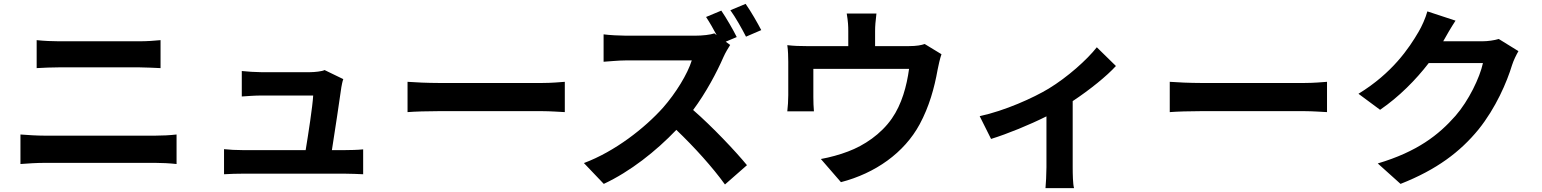

<svg xmlns="http://www.w3.org/2000/svg" viewBox="-20 -887 7990 995"><path d="M170 -679V-534C204 -536 250 -538 288 -538H701C736 -538 783 -535 812 -534V-679C784 -676 741 -673 701 -673H287C253 -673 206 -675 170 -679ZM86 -190V-37C123 -40 172 -43 211 -43H785C815 -43 860 -41 895 -37V-190C861 -186 819 -184 785 -184H211C172 -184 125 -187 86 -190Z M1759 -477 1662 -524C1650 -517 1609 -513 1588 -513H1332C1305 -513 1259 -516 1233 -519V-387C1262 -389 1301 -392 1333 -392H1603C1600 -336 1578 -194 1564 -109H1240C1205 -109 1168 -111 1141 -114V16C1179 14 1204 13 1240 13H1766C1793 13 1842 15 1862 16V-113C1836 -110 1790 -109 1764 -109H1700C1715 -204 1741 -376 1749 -435C1751 -445 1754 -464 1759 -477Z M2092 -463V-306C2129 -309 2196 -311 2253 -311H2790C2832 -311 2883 -307 2907 -306V-463C2881 -461 2837 -457 2790 -457H2253C2201 -457 2128 -460 2092 -463Z M3718 -832 3639 -799C3657 -772 3677 -737 3694 -705L3682 -714C3662 -707 3622 -702 3579 -702H3226C3196 -702 3135 -705 3108 -709V-567C3129 -568 3184 -574 3226 -574H3565C3543 -503 3482 -404 3416 -329C3322 -224 3167 -102 3006 -42L3109 66C3246 2 3379 -103 3485 -214C3579 -124 3672 -21 3737 69L3851 -31C3792 -103 3671 -231 3572 -317C3639 -407 3695 -513 3729 -591C3738 -612 3756 -642 3764 -654L3741 -671L3798 -695C3781 -730 3744 -794 3718 -832ZM3844 -867 3765 -834C3792 -797 3825 -738 3846 -697L3925 -731C3907 -766 3871 -829 3844 -867Z M4522 -817H4368C4375 -774 4376 -753 4376 -725V-648H4162C4124 -648 4094 -649 4060 -653C4064 -629 4065 -589 4065 -567V-394C4065 -367 4063 -335 4060 -310H4198C4196 -330 4195 -361 4195 -384V-530H4691C4679 -441 4653 -346 4602 -273C4546 -192 4458 -133 4375 -102C4334 -86 4279 -71 4234 -63L4338 57C4516 11 4666 -95 4746 -243C4795 -334 4822 -430 4839 -526C4843 -546 4851 -584 4859 -606L4772 -659C4755 -653 4731 -648 4689 -648H4515V-725C4515 -753 4517 -774 4522 -817Z M5057 -285 5116 -167C5203 -194 5315 -240 5403 -284V-20C5403 15 5400 68 5398 88H5546C5540 68 5539 15 5539 -20V-363C5628 -422 5716 -493 5763 -545L5664 -642C5613 -577 5512 -487 5415 -428C5336 -380 5187 -313 5057 -285Z M6042 -463V-306C6079 -309 6146 -311 6203 -311H6740C6782 -311 6833 -307 6857 -306V-463C6831 -461 6787 -457 6740 -457H6203C6151 -457 6078 -460 6042 -463Z M7523 -780 7377 -828C7368 -794 7347 -748 7332 -723C7282 -637 7195 -508 7020 -401L7132 -318C7230 -385 7317 -473 7384 -560H7665C7649 -485 7591 -365 7523 -287C7436 -188 7325 -101 7120 -40L7238 66C7426 -8 7547 -100 7642 -216C7732 -328 7789 -461 7816 -550C7824 -575 7838 -603 7849 -622L7747 -685C7724 -678 7691 -673 7660 -673H7459C7460 -675 7461 -676 7462 -678C7474 -700 7500 -745 7523 -780Z"/></svg>

Font: Source Han Sans JP
Style: Bold
Weight: 700
Designer: Ryoko NISHIZUKA 西塚涼子 (kana, bopomofo & ideographs); Paul D. Hunt (Latin, Greek & Cyrillic); Sandoll Communications 산돌커뮤니
Foundry: Adobe
Version: Version 2.002;hotconv 1.0.116;makeotfexe 2.5.65601